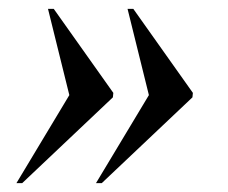

<svg xmlns="http://www.w3.org/2000/svg" viewBox="-20 -486 512 432"><path d="M196 -74 315 -272 267 -466H280L414 -277L413 -267L209 -74ZM17 -74 136 -272 88 -466H101L235 -277L234 -267L30 -74Z"/></svg>

Font: Noto Serif Display Condensed SemiBold
Style: Italic
Weight: 600
Width: 3
Italic angle: -12°
Designer: Monotype Design Team
Foundry: Monotype Imaging Inc.
Version: Version 2.009